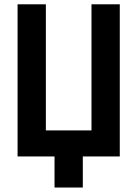

<svg xmlns="http://www.w3.org/2000/svg" viewBox="-20 -713 626 875"><path d="M397 0V-693.4H525.9V0ZM228.5 141.6V-63.5H357.4V141.6ZM60.1 0V-118.7H525.9V0ZM60.1 0V-693.4H189V0Z"/></svg>

Font: Cascadia Mono PL
Style: Regular
Weight: 400
Monospace: yes
Designer: Aaron Bell
Foundry: Saja Typeworks
Version: Version 2102.003